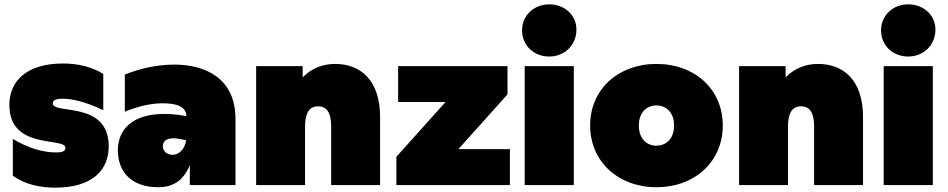

<svg xmlns="http://www.w3.org/2000/svg" viewBox="-20 -851 4360 883"><path d="M234 12C405 12 480 -69 480 -178C480 -390 223 -323 223 -375C223 -388 232 -397 268 -397C310 -397 372 -384 455 -344V-511C403 -544 336 -559 270 -559C101 -559 23 -477 23 -368C23 -159 281 -222 281 -171C281 -159 274 -150 237 -150C184 -150 116 -166 39 -212V-43C96 -2 165 12 234 12Z M853 0H1063V-304C1063 -490 926 -554 781 -554C702 -554 620 -535 554 -508V-337C603 -358 668 -376 727 -376C788 -376 836 -363 837 -317L819 -320C788 -325 760 -327 735 -327C584 -327 522 -251 522 -160C522 -66 579 10 708 10C771 10 822 -16 853 -92ZM729 -178C729 -198 741 -215 778 -215C787 -215 799 -214 812 -211L836 -206C830 -163 801 -139 775 -139C748 -139 729 -155 729 -178Z M1521 -557C1465 -557 1412 -537 1372 -495V-547H1158V0H1383V-270C1383 -332 1403 -362 1443 -362C1484 -362 1503 -331 1503 -270V0H1728V-312C1728 -484 1637 -557 1521 -557Z M1803 0H2325V-165H2088L2314 -417V-547H1811V-382H2029L1803 -130Z M2393 0H2619V-547H2393ZM2506 -591C2577 -591 2631 -644 2631 -715C2631 -781 2577 -831 2506 -831C2435 -831 2381 -780 2381 -711C2381 -642 2435 -591 2506 -591Z M2999 10C3176 10 3304 -108 3304 -274C3304 -440 3176 -557 2999 -557C2823 -557 2694 -440 2694 -274C2694 -108 2823 10 2999 10ZM2999 -181C2954 -181 2918 -213 2918 -274C2918 -334 2954 -366 2999 -366C3044 -366 3080 -334 3080 -274C3080 -213 3044 -181 2999 -181Z M3742 -557C3686 -557 3633 -537 3593 -495V-547H3379V0H3604V-270C3604 -332 3624 -362 3664 -362C3705 -362 3724 -331 3724 -270V0H3949V-312C3949 -484 3858 -557 3742 -557Z M4044 0H4270V-547H4044ZM4157 -591C4228 -591 4282 -644 4282 -715C4282 -781 4228 -831 4157 -831C4086 -831 4032 -780 4032 -711C4032 -642 4086 -591 4157 -591Z"/></svg>

Font: Chess Sans Black
Style: Regular
Weight: 900
Designer: Wolf Bōese
Foundry: Wolf Bōese
Version: Version 7.223;Glyphs 3.3 (3306)